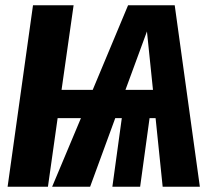

<svg xmlns="http://www.w3.org/2000/svg" viewBox="-20 -713 810 733"><path d="M601 0 574 -262H551L515 0H409L445 -262H420L324 0H179L289 -262H200L163 0H9L106 -693H261L215 -370H334L469 -693H647L743 0ZM459 -370H564L541 -593Z"/></svg>

Font: Fira Sans Extra Condensed
Style: Bold Italic
Weight: 700
Width: 3
Italic angle: -8°
Designer: Carrois Corporate & Edenspiekermann AG
Foundry: Carrois Corporate GbR & Edenspiekermann AG
Version: Version 4.203